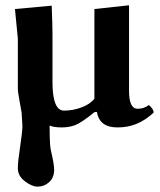

<svg xmlns="http://www.w3.org/2000/svg" viewBox="-20 -468 599 720"><path d="M343.3 -48.3 335 -47.9Q284.2 -6.8 261.2 1.5Q238.8 9.8 211.9 9.8Q182.1 9.8 166 2.9Q166 7.8 166.5 43.5Q167 79.1 170.9 96.2Q183.1 147.9 183.1 168Q183.1 197.8 164.6 214.8Q146 231.9 120.1 231.9Q100.1 231.9 73.5 211.9Q46.9 191.9 46.9 163.1Q46.9 138.2 54.2 91.8Q64 26.9 64 3.9Q64 -3.9 62.5 -21.5Q61 -39.1 61 -45.9Q60.1 -53.7 53.5 -87.9Q46.9 -122.1 46.9 -137.2V-323.2L36.1 -434.1L173.8 -446.8Q176.8 -375 176.8 -342.8V-160.2Q176.8 -53.2 220.2 -53.2Q253.4 -53.2 285.6 -65.2Q317.9 -77.1 334 -98.1V-434.1L463.9 -448.2V-127Q463.9 -60.1 496.1 -60.1Q520 -60.1 538.1 -74.2Q556.2 -59.1 556.2 -45.9Q497.1 10.3 420.9 9.8Q353 10.3 343.3 -48.3Z"/></svg>

Font: Linux Libertine
Style: Bold
Weight: 700
Designer: Philipp H. Poll
Foundry: Philipp H. Poll
Version: Version 5.0.3